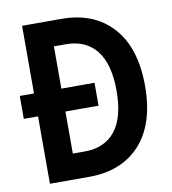

<svg xmlns="http://www.w3.org/2000/svg" viewBox="-80 -780 761 850"><g transform="rotate(-10 300.0 -355.0)"><path d="M76 0V-710H253Q399 -710 482.5 -617.5Q566 -525 566 -354Q566 -183 482.5 -91.5Q399 0 253 0ZM199 -114H253Q342 -114 390 -174Q438 -234 438 -354Q438 -475 390 -535.5Q342 -596 253 -596H199ZM12 -303V-406H348V-303Z"/></g></svg>

Font: Geist Mono SemiBold
Style: Regular
Weight: 600
Monospace: yes
Designer: Basement.studio, Andrés Briganti, Mateo Zaragoza
Foundry: Basement.studio, Vercel, Andrés Briganti, Guido Ferreyra, Mateo Zaragoza
Version: Version 1.500; ttfautohint (v1.8.4.7-5d5b)